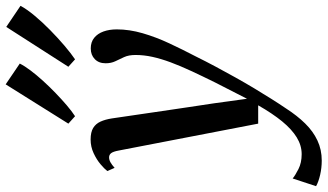

<svg xmlns="http://www.w3.org/2000/svg" viewBox="-297 -625 1126 660"><g transform="rotate(-90 266.0 -295.0)"><path d="M78.5 -450Q75 -469 69.5 -476Q64 -483 55 -483Q46.5 -483 38 -478.2Q29.5 -473.5 19 -464L8 -489Q15.5 -499 31.5 -512.5Q47.5 -526 69.5 -536.2Q91.5 -546.5 116.5 -546.5Q141.5 -546.5 156 -537.8Q170.5 -529 178 -512.5Q185.5 -496 189 -473Q195 -431.5 201.5 -387.8Q208 -344 214.5 -299Q221 -254 227.8 -209.2Q234.5 -164.5 241 -121.5L256.5 -9L312 -117.5Q334.5 -163 352 -200.8Q369.5 -238.5 381.8 -271.5Q394 -304.5 400.5 -334Q407 -363.5 407 -392Q407 -415.5 399.8 -431.2Q392.5 -447 385.5 -461.5Q378.5 -476 378.5 -495Q378.5 -518.5 392.8 -532.2Q407 -546 429.5 -546Q451.5 -546 466 -534.2Q480.5 -522.5 487.8 -502.2Q495 -482 495 -456.5Q495 -413.5 481.8 -367.8Q468.5 -322 447 -276Q425.5 -230 401.5 -184Q385 -150.5 366.8 -116.5Q348.5 -82.5 330 -49.2Q311.5 -16 292.8 15.2Q274 46.5 256.5 74.2Q239 102 223 125.5Q198.5 163.5 171.5 191Q144.5 218.5 113 233.2Q81.5 248 44 248Q19 248 -5 242.5Q-29 237 -44 228.5L-17.5 148Q-7.5 156.5 14.5 167.8Q36.5 179 66 179Q96 179 123.8 162Q151.5 145 178.8 111.8Q206 78.5 234 29.5H171ZM196.5 -600 171 -623 306 -838.5 377.5 -790Q369 -773 353.2 -752.2Q337.5 -731.5 317.5 -709.5Q297.5 -687.5 276 -666.8Q254.5 -646 234 -628.5Q213.5 -611 196.5 -600ZM392 -600 366.5 -623 503.5 -836.5 576 -787.5Q564.5 -766 542.2 -739.2Q520 -712.5 492.8 -685.8Q465.5 -659 438.8 -636.2Q412 -613.5 392 -600Z"/></g></svg>

Font: Merriweather 72pt Medium
Style: Italic
Weight: 500
Italic angle: -7.8°
Version: Version 2.101